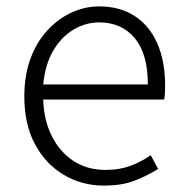

<svg xmlns="http://www.w3.org/2000/svg" viewBox="-20 -567 578 600"><path d="M305 13Q236 13 179.5 -20.5Q123 -54 89.5 -116Q56 -178 56 -266Q56 -331 75 -383Q94 -435 127.5 -471.5Q161 -508 203 -527.5Q245 -547 290 -547Q354 -547 400 -517.5Q446 -488 471 -432.5Q496 -377 496 -299Q496 -288 495.5 -277.5Q495 -267 493 -256H115Q117 -192 141.5 -142.5Q166 -93 209 -64.5Q252 -36 310 -36Q353 -36 387 -48.5Q421 -61 451 -82L474 -39Q442 -19 402 -3Q362 13 305 13ZM115 -303H442Q442 -399 401 -448Q360 -497 290 -497Q247 -497 209 -474Q171 -451 146 -408Q121 -365 115 -303Z"/></svg>

Font: Noto Sans TC Thin Light
Style: Regular
Weight: 300
Version: Version 2.004-H2;hotconv 1.0.118;makeotfexe 2.5.65603